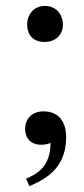

<svg xmlns="http://www.w3.org/2000/svg" viewBox="-20 -498 285 650"><path d="M80 132C120 114 204 80 204 -33C204 -88 177 -121 127 -121C87 -121 65 -94 65 -62C65 -33 81 -8 120 -8C131 -8 140 -10 151 -14C151 67 105 91 68 107ZM131 -356C171 -356 193 -383 193 -414C193 -448 171 -478 132 -478C95 -478 72 -449 72 -415C72 -381 91 -356 131 -356Z"/></svg>

Font: STIX Two Text
Style: Regular
Weight: 400
Designer: Ross Mills, John Hudson & Paul Hanslow, Tiro Typeworks Ltd; with prior portions MicroPress Inc., and Coen Hoffman.
Foundry: Tiro Typeworks Ltd
Version: Version 2.13 b171